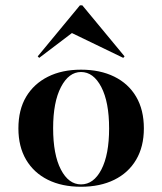

<svg xmlns="http://www.w3.org/2000/svg" viewBox="-20 -691 610 722"><path d="M284.7 11.3Q212.9 11.3 160.1 -14.9Q107.3 -41.1 78.2 -90.3Q49.2 -139.5 49.2 -208.1Q49.2 -278.2 78.2 -327Q107.3 -375.8 160.1 -402.4Q212.9 -429 284.7 -429Q356.5 -429 409.7 -402.8Q462.9 -376.6 491.9 -327.4Q521 -278.2 521 -208.1Q521 -139.5 491.9 -90.3Q462.9 -41.1 409.7 -14.9Q356.5 11.3 284.7 11.3ZM284.7 2.4Q332.3 2.4 361.3 -53.6Q390.3 -109.7 390.3 -208.1Q390.3 -307.3 360.9 -363.7Q331.5 -420.2 284.7 -420.2Q238.7 -420.2 209.3 -363.7Q179.8 -307.3 179.8 -208.9Q179.8 -109.7 208.9 -53.6Q237.9 2.4 284.7 2.4ZM127.4 -473.4 121.8 -479 280.6 -671H289.5L448.4 -479L443.5 -473.4L226.6 -578.2L271 -582.3Z"/></svg>

Font: Playfair 144pt SemiExpanded ExtraBold
Style: Regular
Weight: 800
Width: 6
Designer: Claus Eggers Sørensen
Foundry: Claus Eggers Sørensen
Version: Version 2.203